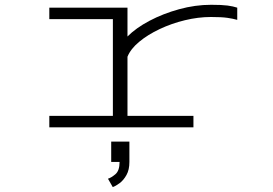

<svg xmlns="http://www.w3.org/2000/svg" viewBox="-20 -532 1140 802"><path d="M186 0V-48H451.5V-452H186V-500H512.5V-379.5Q547.5 -415 604.2 -445Q661 -475 728.2 -493.5Q795.5 -512 862 -512Q907 -512 930.8 -508.8Q954.5 -505.5 971 -500V-449Q954 -454 929.8 -457.5Q905.5 -461 861 -461Q808 -461 752.2 -447.5Q696.5 -434 646.8 -410.5Q597 -387 561.2 -357.2Q525.5 -327.5 512.5 -295V-48H788V0ZM444.5 144.5V59.5H520.5V144.5Q520.5 177.5 508.2 199.2Q496 221 479.8 233Q463.5 245 451 249.5L431 214.5Q444.5 210.5 462 195.8Q479.5 181 479.5 144.5Z"/></svg>

Font: Trispace Expanded ExtraLight
Style: Regular
Weight: 200
Width: 7
Designer: Tyler Finck
Foundry: Etcetera Type Company
Version: Version 1.210; ttfautohint (v1.8.3)